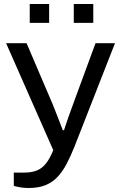

<svg xmlns="http://www.w3.org/2000/svg" viewBox="-20 -740 597 946"><path d="M121.5 186.3Q97.6 186.3 78.8 182.9Q59.9 179.5 48 175.9V110.4H98.5Q136.2 110.4 162.3 99.7Q188.3 88.9 207.1 64.8Q225.9 40.7 242.5 0L10.1 -527H111L227.6 -254.2Q236 -236.2 246.9 -207.9Q257.8 -179.6 269.4 -150.3Q281 -121 289.4 -98.6H295.4Q299.2 -110.2 305.9 -130.2Q312.5 -150.2 320.7 -173.1Q328.9 -196 337.1 -218.2Q345.4 -240.5 351.4 -257.5L450.6 -527H546.5L346.9 -17.4Q327.7 30.8 307.6 68.7Q287.4 106.6 262.6 132.7Q237.8 158.8 203.4 172.6Q169 186.3 121.5 186.3ZM126.5 -627.3V-720.2H222.1V-627.3ZM343.5 -627.3V-720.2H439.6V-627.3Z"/></svg>

Font: Archivo SemiBold SemiExpanded
Style: Regular
Weight: 600
Width: 6
Version: Version 2.001